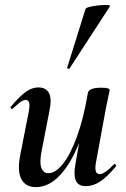

<svg xmlns="http://www.w3.org/2000/svg" viewBox="-20 -753 516 786"><path d="M127 13Q85 13 67.5 -19.5Q50 -52 63 -119L98 -297Q103 -326 98.5 -335Q94 -344 85 -344Q75 -344 62 -334Q49 -324 33 -309Q29 -305 25 -309Q21 -313 25 -317Q57 -355 83 -375Q109 -395 138 -395Q168 -395 180.5 -372Q193 -349 182 -297L151 -138Q141 -90 149 -67Q157 -44 178 -44Q207 -44 237.5 -82Q268 -120 295 -193.5Q322 -267 340 -374L358 -373Q339 -255 304 -168Q269 -81 224 -34Q179 13 127 13ZM332 9Q300 9 290.5 -13.5Q281 -36 288 -77L340 -374Q345 -394 396 -394Q416 -394 422.5 -391Q429 -388 429 -386Q429 -382 424 -360Q419 -338 414 -312L373 -89Q364 -40 388 -40Q398 -40 412.5 -50Q427 -60 446 -80Q449 -84 453 -79.5Q457 -75 454 -71Q418 -28 389.5 -9.5Q361 9 332 9ZM265 -473Q264 -470 258.5 -472Q253 -474 255 -476L330 -716Q331 -721 347.5 -725Q364 -729 384 -731Q404 -733 418.5 -732.5Q433 -732 430 -727Z"/></svg>

Font: Cormorant Light
Style: Italic
Weight: 300
Italic angle: -10°
Designer: Christian Thalmann (Catharsis Fonts)
Foundry: Catharsis Fonts
Version: Version 4.000